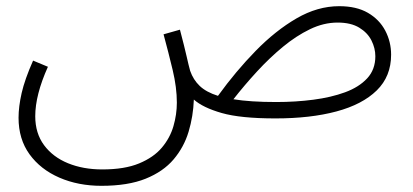

<svg xmlns="http://www.w3.org/2000/svg" viewBox="-20 -370 1335 621"><path d="M308 231Q233 231 172 204.5Q111 178 75.5 129Q40 80 40 11Q40 -25 50 -69Q60 -113 87 -174L135 -154Q94 -63 94 6Q94 61 122.5 99.5Q151 138 200 158Q249 178 311 178Q383 178 430 158.5Q477 139 503.5 107.5Q530 76 541 38Q552 0 552 -38Q552 -87 538.5 -143.5Q525 -200 509 -259L562 -274Q577 -217 583.5 -188Q590 -159 595 -141Q605 -112 626 -92Q647 -72 685 -60Q743 -140 807 -205.5Q871 -271 939 -310.5Q1007 -350 1077 -350Q1133 -350 1170 -328.5Q1207 -307 1226 -271Q1245 -235 1245 -193Q1245 -123 1198.5 -77.5Q1152 -32 1068 -9.5Q984 13 871 13Q758 13 697 -4.5Q636 -22 607 -48Q605 6 590 56Q575 106 541.5 145.5Q508 185 451 208Q394 231 308 231ZM1072 -297Q1027 -297 982.5 -275.5Q938 -254 895 -218.5Q852 -183 811.5 -139Q771 -95 735 -49Q789 -40 874 -40Q936 -40 993.5 -47.5Q1051 -55 1096 -71.5Q1141 -88 1167.5 -116.5Q1194 -145 1194 -188Q1194 -214 1181.5 -239Q1169 -264 1142 -280.5Q1115 -297 1072 -297Z"/></svg>

Font: Noto Sans Arabic Light
Style: Regular
Weight: 300
Designer: Monotype Design Team, Nadine Chahine, Nizar Qandah and Khaled Hosny
Foundry: Monotype Imaging Inc.
Version: Version 2.012; ttfautohint (v1.8.4.7-5d5b)